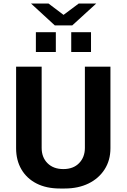

<svg xmlns="http://www.w3.org/2000/svg" viewBox="-20 -1067 724 1097"><path d="M322 10Q245 10 189 -18.5Q133 -47 102.5 -99Q72 -151 72 -220V-686H218V-222Q218 -168 251.5 -134.5Q285 -101 342 -101Q399 -101 432 -135Q465 -169 465 -222V-686H611V-220Q611 -151 577.5 -99Q544 -47 485.5 -18.5Q427 10 350 10ZM293 -922 157 -1047H257L343 -982L430 -1047H530L393 -922ZM185 -770V-883H299V-770ZM387 -770V-883H500V-770Z"/></svg>

Font: Chivo SemiBold
Style: Regular
Weight: 600
Designer: Hector Gatti
Foundry: Omnibus-Type
Version: Version 2.002